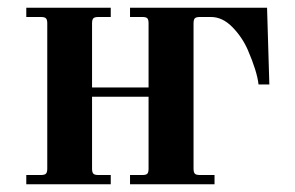

<svg xmlns="http://www.w3.org/2000/svg" viewBox="-20 -476 762 496"><path d="M669.9 -456.1 675.8 -257.8H647.9Q644 -292 620.1 -347.2Q605.5 -380.4 580.1 -406.2Q554.7 -432.1 524.9 -432.1H496.1Q486.8 -432.1 483.4 -428.7Q480 -425.3 480 -416V-40Q480 -30.8 483.4 -27.3Q486.8 -23.9 496.1 -23.9H534.2V0H315.9V-23.9H348.1Q357.4 -23.9 360.6 -27.3Q363.8 -30.8 363.8 -40V-226.1H217.8V-40Q217.8 -30.8 221.2 -27.3Q224.6 -23.9 233.9 -23.9H266.1V0H47.9V-23.9H85.9Q95.2 -23.9 98.6 -27.3Q102.1 -30.8 102.1 -40V-416Q102.1 -425.3 98.6 -428.7Q95.2 -432.1 85.9 -432.1H47.9V-456.1H266.1V-432.1H233.9Q224.6 -432.1 221.2 -428.7Q217.8 -425.3 217.8 -416V-250H363.8V-416Q363.8 -425.3 360.6 -428.7Q357.4 -432.1 348.1 -432.1H315.9V-456.1Z"/></svg>

Font: Flanker Steampunk
Style: Bold
Weight: 700
Designer: Alexey Kryukov, Leonardo Di Lena
Foundry: Alexey Kryukov, Leonardo Di Lena
Version: 1.210